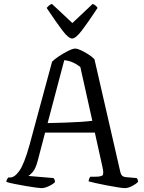

<svg xmlns="http://www.w3.org/2000/svg" viewBox="-20 -972 746 992"><path d="M194 0Q187 0 164.5 -3Q142 -6 113 -11Q84 -16 56.5 -21.5Q29 -27 13 -32Q13 -39 16.5 -45.5Q20 -52 23 -55H32Q56 -55 80.5 -90Q105 -125 132 -221L249 -653Q260 -665 284 -681Q308 -697 332 -709Q356 -721 368 -721Q380 -721 399 -712Q418 -703 437.5 -690.5Q457 -678 468 -666L602 -82Q607 -59 629 -57L686 -52Q693 -46 693 -32Q681 -20 661 -10Q641 0 625 0Q616 0 590 -4Q564 -8 532.5 -14Q501 -20 474.5 -26Q448 -32 438 -35Q438 -43 441 -49.5Q444 -56 447 -59H472Q500 -59 509 -65.5Q518 -72 509 -111L470 -287H213L174 -138Q163 -98 147.5 -81.5Q132 -65 126 -63L257 -52Q259 -50 261.5 -44.5Q264 -39 264 -31Q252 -19 231 -9.5Q210 0 194 0ZM226 -336Q272 -337 317 -338.5Q362 -340 399 -342.5Q436 -345 457 -348L395 -626Q355 -657 312 -661ZM353 -773Q334 -773 302.5 -814.5Q271 -856 221 -931Q224 -935 231 -941.5Q238 -948 248 -952L354 -853L459 -952Q468 -948 475 -942Q482 -936 484 -931Q434 -855 402.5 -814Q371 -773 353 -773Z"/></svg>

Font: Texturina 72pt
Style: Regular
Weight: 400
Designer: Guillermo Torres Carreño
Foundry: Omnibus-Type
Version: Version 1.002; ttfautohint (v1.8.3)